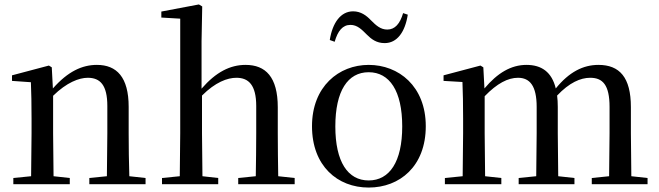

<svg xmlns="http://www.w3.org/2000/svg" viewBox="-20 -829 2966 864"><path d="M460 0H635V-28L562 -36C560 -91 559 -174 559 -230V-348C559 -482 505 -537 416 -537C350 -537 286 -508 218 -431L213 -526L200 -534L34 -490V-465L119 -459C121 -410 122 -363 122 -295V-230L120 -36L40 -28V0H294V-28L221 -36L219 -230V-398C280 -458 336 -479 375 -479C431 -479 463 -446 463 -352V-230L461 -36L382 -28V0Z M1129 0H1306V-28L1232 -36C1231 -91 1230 -174 1230 -230V-346C1230 -483 1175 -537 1085 -537C1016 -537 952 -505 887 -430V-644L890 -800L875 -809L706 -777V-750L791 -745V-230L789 -36L709 -28V0H962V-28L891 -36L889 -230V-399C949 -459 1003 -479 1044 -479C1099 -479 1133 -446 1133 -352V-230C1133 -174 1132 -92 1131 -36L1052 -28V0Z M1639 15C1779 15 1896 -81 1896 -261C1896 -441 1774 -537 1639 -537C1505 -537 1384 -440 1384 -261C1384 -82 1499 15 1639 15ZM1639 -17C1545 -17 1489 -101 1489 -260C1489 -420 1545 -504 1639 -504C1733 -504 1790 -420 1790 -260C1790 -101 1733 -17 1639 -17ZM1464 -649 1486 -641C1500 -690 1522 -717 1557 -717C1588 -717 1608 -696 1631 -673C1651 -653 1674 -635 1711 -635C1767 -635 1803 -685 1815 -763L1794 -770C1780 -722 1757 -696 1723 -696C1692 -696 1672 -715 1649 -738C1629 -759 1604 -778 1569 -778C1513 -778 1476 -726 1464 -649Z M2720 0H2894V-28L2821 -36L2819 -230V-347C2819 -481 2768 -537 2673 -537C2604 -537 2541 -505 2481 -431C2463 -505 2417 -537 2349 -537C2280 -537 2219 -501 2160 -431L2155 -526L2142 -534L1976 -490V-465L2061 -460C2063 -410 2064 -363 2064 -296V-230L2062 -36L1982 -28V0H2236V-28L2163 -36L2161 -230V-396C2217 -454 2266 -479 2311 -479C2364 -479 2395 -443 2395 -348V-230L2393 -36L2314 -28V0H2565V-28L2492 -36L2490 -230V-348C2490 -367 2489 -384 2487 -399C2542 -457 2592 -479 2636 -479C2692 -479 2723 -447 2723 -348V-230L2721 -36L2643 -28V0Z"/></svg>

Font: Noto Serif KR Medium
Style: Regular
Weight: 500
Designer: Ryoko NISHIZUKA 西塚涼子 (kana & ideographs); Frank Grießhammer (Latin, Greek & Cyrillic); Wenlong ZHANG 张文龙 (bopomofo); San
Foundry: Adobe
Version: Version 2.001;hotconv 1.1.0;makeotfexe 2.6.0